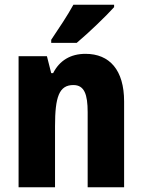

<svg xmlns="http://www.w3.org/2000/svg" viewBox="-20 -786 597 806"><path d="M459 -756V-766H288C264 -722 228 -668 195 -619V-606H302C352 -648 427 -720 459 -756ZM339 -560C276 -560 230 -532 203 -479H195L177 -550H58V0H211V-256C211 -379 228 -429 288 -429C334 -429 348 -390 348 -315V0H501V-360C501 -492 440 -560 339 -560Z"/></svg>

Font: Noto Sans Myanmar UI Condensed ExtraBold
Style: Regular
Weight: 800
Width: 3
Designer: Monotype Design Team
Foundry: Monotype Imaging Inc.
Version: Version 2.103